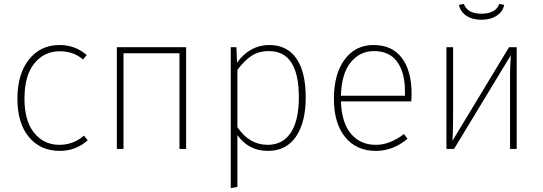

<svg xmlns="http://www.w3.org/2000/svg" viewBox="-20 -761 2774 981"><path d="M284 -531Q364 -531 423 -480L404 -457Q356 -499 285 -499Q205 -499 155 -436.5Q105 -374 105 -257Q105 -143 154.5 -82Q204 -21 284 -21Q354 -21 409 -68L428 -44Q367 10 286 10Q187 10 128 -60.5Q69 -131 69 -257Q69 -383 128 -457Q187 -531 284 -531Z M897 0V-489H611V0H577V-520H931V0Z M1356 -531Q1447 -531 1494.5 -462Q1542 -393 1542 -264Q1542 -135 1492 -62.5Q1442 10 1349 10Q1250 10 1193 -71V194L1159 200V-520H1188L1191 -441Q1257 -531 1356 -531ZM1347 -21Q1425 -21 1466 -83.5Q1507 -146 1507 -264Q1507 -500 1354 -500Q1302 -500 1265.5 -476Q1229 -452 1193 -404V-111Q1254 -21 1347 -21Z M2083 -283Q2083 -261 2081 -243H1722Q1726 -132 1774 -76.5Q1822 -21 1900 -21Q1972 -21 2044 -76L2062 -52Q1989 10 1900 10Q1801 10 1743.5 -60.5Q1686 -131 1686 -256Q1686 -383 1741 -457Q1796 -531 1888 -531Q1984 -531 2033.5 -464.5Q2083 -398 2083 -283ZM2049 -272V-295Q2049 -390 2009.5 -445Q1970 -500 1890 -500Q1819 -500 1772 -442.5Q1725 -385 1722 -272Z M2325 -736 2350 -741Q2368 -691 2440 -691Q2513 -691 2531 -741L2556 -736Q2549 -701 2517.5 -680.5Q2486 -660 2440 -660Q2394 -660 2363 -680.5Q2332 -701 2325 -736ZM2620 -520V0H2586V-384Q2586 -419 2590 -479L2300 0H2261V-520H2295V-165Q2295 -111 2292 -42L2581 -520Z"/></svg>

Font: Fira Sans UltraLight
Style: Regular
Weight: 200
Designer: Carrois Corporate & Edenspiekermann AG
Foundry: Carrois Corporate GbR & Edenspiekermann AG
Version: Version 4.106;PS 004.106;hotconv 1.0.70;makeotf.lib2.5.58329